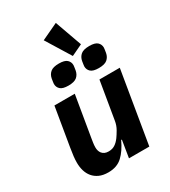

<svg xmlns="http://www.w3.org/2000/svg" viewBox="-229 -1068 1058 1193"><g transform="rotate(-30 300.0 -472.0)"><path d="M362 -123H357Q328 -60 289.5 -24Q251 12 189 12Q151 12 124.5 0Q98 -12 81 -32.5Q64 -53 56 -80Q48 -107 48 -137Q48 -159 50.5 -182Q53 -205 59 -241L105 -516H251L202 -224Q200 -210 197.5 -195Q195 -180 195 -161Q195 -151 198 -140Q201 -129 208 -120Q215 -111 226.5 -105.5Q238 -100 255 -100Q281 -100 300 -112Q319 -124 336 -147Q347 -162 362.5 -188.5Q378 -215 383 -247L428 -516H574L488 0H342ZM250 -900 369 -956 438 -763 358 -725ZM243 -579Q202 -579 185.5 -594.5Q169 -610 169 -633Q169 -638 170.5 -646.5Q172 -655 174 -669Q179 -696 198 -712Q217 -728 259 -728Q300 -728 316.5 -712.5Q333 -697 333 -674Q333 -669 331.5 -660.5Q330 -652 328 -638Q323 -611 304 -595Q285 -579 243 -579ZM461 -579Q420 -579 403.5 -594.5Q387 -610 387 -633Q387 -638 388.5 -646.5Q390 -655 392 -669Q397 -696 416 -712Q435 -728 477 -728Q518 -728 534.5 -712.5Q551 -697 551 -674Q551 -669 549.5 -660.5Q548 -652 546 -638Q541 -611 522 -595Q503 -579 461 -579Z"/></g></svg>

Font: IBM Plex Mono
Style: Bold Italic
Weight: 700
Italic angle: -9°
Monospace: yes
Designer: Mike Abbink, Paul van der Laan, Pieter van Rosmalen
Foundry: Bold Monday
Version: Version 2.3